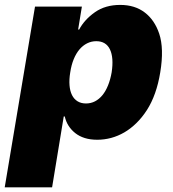

<svg xmlns="http://www.w3.org/2000/svg" viewBox="-48 -573 718 797"><path d="M-28.4 204.5 97.3 -545.5H291.9L276.3 -450.3H280.5Q302.6 -491.8 346.2 -522.4Q389.2 -552.6 451 -552.6Q511.7 -552.6 552.7 -521.3Q593.8 -490.1 612.9 -433.2Q633.5 -371.4 617.2 -272.7Q601.9 -178.6 561.8 -116.1Q541.9 -85.2 518.1 -62Q494.3 -38.7 468 -23.4Q441.8 -8.2 413.4 -0.5Q384.9 7.1 355.8 7.1Q326.7 7.1 304 0Q281.2 -7.1 264.2 -20.6Q230.1 -47.9 220.9 -89.5H216.6L168.3 204.5ZM308.9 -143.5Q329.2 -143.5 346.2 -152.3Q363.3 -161.2 377 -177.7Q390.6 -194.2 400.4 -218.4Q410.2 -242.5 415.5 -272.7Q424.7 -333.8 408.4 -367.9Q392 -402 351.6 -402Q331.3 -402 313.6 -393.1Q295.8 -384.2 281.8 -367.7Q267.8 -351.2 258 -327.2Q248.2 -303.3 243.6 -272.7Q238.6 -242.9 240.6 -218.9Q242.5 -195 250.9 -178.3Q259.2 -161.6 274 -152.5Q288.7 -143.5 308.9 -143.5Z"/></svg>

Font: Inter P Black
Style: Italic
Weight: 900
Italic angle: -9.40001°
Designer: Rasmus Andersson
Foundry: rsms
Version: Version 3.018;git-588b23468